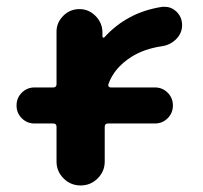

<svg xmlns="http://www.w3.org/2000/svg" viewBox="-20 -573 605 572"><path d="M148.4 -478.5Q148.4 -505.9 168.5 -525.9Q188.5 -545.9 216.8 -545.9Q244.1 -545.9 264.2 -525.9Q284.2 -505.9 285.2 -478.5V-464.8Q285.2 -461.9 287.6 -460.9Q290 -460 291 -461.9Q359.4 -537.1 463.9 -552.7Q467.8 -552.7 471.7 -552.7Q490.2 -552.7 504.9 -539.1Q522.5 -522.5 522.5 -498Q522.5 -474.6 505.4 -457Q488.3 -439.5 463.9 -435.5Q409.2 -427.7 371.1 -403.3Q319.3 -370.1 302.7 -321.3Q301.8 -318.4 303.7 -315.4Q305.7 -312.5 309.6 -312.5H441.4Q463.9 -312.5 479.5 -296.9Q495.1 -281.2 495.1 -258.8Q495.1 -236.3 479.5 -220.7Q463.9 -205.1 441.4 -205.1H301.8Q292 -205.1 292 -195.3V-91.8Q292 -62.5 271 -41.5Q250 -20.5 220.2 -20.5Q190.4 -20.5 169.4 -41.5Q148.4 -62.5 148.4 -91.8V-195.3Q148.4 -205.1 138.7 -205.1H83Q60.5 -205.1 44.9 -220.7Q29.3 -236.3 29.3 -258.8Q29.3 -281.2 44.9 -296.9Q60.5 -312.5 83 -312.5H138.7Q148.4 -312.5 148.4 -322.3Z"/></svg>

Font: Gen Jyuu GothicX Bold
Style: Bold
Weight: 700
Designer: Ryoko NISHIZUKA (kana &amp; ideographs); Paul D. Hunt (Latin, Greek &amp; Cyrillic); Wenlong ZHANG (bopomofo); Sandoll C
Version: Version 1.058.20140828